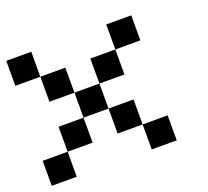

<svg xmlns="http://www.w3.org/2000/svg" viewBox="-101 -790 868 802"><g transform="rotate(-20 333.5 -389.0)"><path d="M111.1 -111.1H0V-222.2H111.1ZM222.2 -222.2H111.1V-333.3H222.2ZM333.3 -333.3H222.2V-444.4H333.3ZM111.1 -555.6H0V-666.7H111.1ZM222.2 -444.4H111.1V-555.6H222.2ZM444.4 -222.2H333.3V-333.3H444.4ZM555.6 -111.1H444.4V-222.2H555.6ZM444.4 -444.4H333.3V-555.6H444.4ZM555.6 -555.6H444.4V-666.7H555.6Z"/></g></svg>

Font: Pixeloid Mono
Style: Regular
Weight: 400
Monospace: yes
Designer: GGBotNet
Foundry: GGBotNet
Version: 0.5